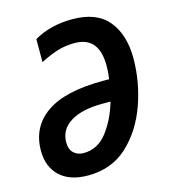

<svg xmlns="http://www.w3.org/2000/svg" viewBox="-110 -813 803 910"><g transform="rotate(-15 292.0 -357.5)"><path d="M561 -472Q561 -587 504.5 -656Q448 -725 328 -725Q221 -725 140 -678V-565Q180 -586 220.5 -599.5Q261 -613 310 -613Q429 -613 429 -470Q429 -438 424 -405H393Q207 -405 115.5 -341Q24 -277 24 -161Q24 -82 72.5 -36Q121 10 211 10Q327 10 404.5 -62Q482 -134 521.5 -245Q561 -356 561 -472ZM150 -168Q150 -231 206 -266Q262 -301 363 -301H403Q379 -218 333 -158Q287 -98 217 -98Q188 -98 169 -116Q150 -134 150 -168Z"/></g></svg>

Font: Noto Sans UI SemiCondensed
Style: Bold Italic
Weight: 700
Width: 4
Designer: Monotype Design Team
Foundry: Monotype Imaging Inc.
Version: 1.001